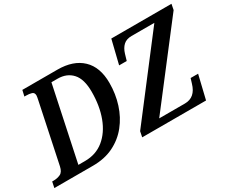

<svg xmlns="http://www.w3.org/2000/svg" viewBox="-135 -1035 1596 1357"><g transform="rotate(-30 663.0 -357.0)"><path d="M-21 0 -11 -48H1Q31 -48 56 -59.5Q81 -71 90 -113L191 -594Q193 -605 195 -614.5Q197 -624 197 -630Q197 -654 178 -660Q159 -666 131 -666H119L130 -714H416Q545 -714 616.5 -646Q688 -578 688 -449Q688 -359 662 -278Q636 -197 586 -134.5Q536 -72 463 -36Q390 0 295 0ZM262 -57Q352 -57 416 -109Q480 -161 514 -251.5Q548 -342 548 -458Q548 -561 504 -609.5Q460 -658 385 -658H335L208 -57ZM696 0 705 -45 1175 -658H989Q947 -658 922.5 -635.5Q898 -613 886 -573L871 -522H809L856 -714H1347L1338 -668L867 -56H1077Q1162 -56 1190 -153L1202 -192H1263L1217 0Z"/></g></svg>

Font: Noto Serif SemiCondensed SemiBold
Style: Italic
Weight: 600
Width: 4
Italic angle: -12°
Designer: Monotype Design Team
Foundry: Monotype Imaging Inc.
Version: Version 2.014; ttfautohint (v1.8.4.7-5d5b)